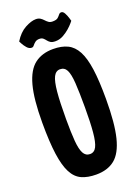

<svg xmlns="http://www.w3.org/2000/svg" viewBox="-168 -962 745 1041"><g transform="rotate(-20 204.5 -442.0)"><path d="M200 10Q151 10 116.5 -5.5Q82 -21 61 -61Q40 -101 30 -172Q20 -243 20 -354Q20 -490 41 -567.5Q62 -645 104.5 -677.5Q147 -710 211 -710Q260 -710 294 -693.5Q328 -677 349 -637.5Q370 -598 379.5 -530Q389 -462 389 -358Q389 -217 369 -137Q349 -57 307.5 -23.5Q266 10 200 10ZM206 -106Q231 -106 243.5 -131Q256 -156 261 -211Q266 -266 266 -354Q266 -441 262.5 -494Q259 -547 247 -570.5Q235 -594 209 -594Q185 -594 172 -568.5Q159 -543 153.5 -485Q148 -427 148 -329Q148 -251 152 -202Q156 -153 168.5 -129.5Q181 -106 206 -106ZM239 -745Q220 -745 210.5 -751.5Q201 -758 195 -766Q189 -774 181.5 -780.5Q174 -787 160 -787Q145 -787 135.5 -779.5Q126 -772 120 -764Q114 -756 106 -756Q91 -756 79 -770Q67 -784 60 -797.5Q53 -811 53 -811Q80 -855 116 -874.5Q152 -894 179 -894Q194 -894 204 -887.5Q214 -881 221.5 -872.5Q229 -864 238 -857.5Q247 -851 261 -851Q283 -851 292 -859Q301 -867 306.5 -874.5Q312 -882 321 -882Q332 -882 340 -866.5Q348 -851 352.5 -835.5Q357 -820 357 -820Q357 -820 347.5 -808.5Q338 -797 321.5 -782.5Q305 -768 284 -756.5Q263 -745 239 -745Z"/></g></svg>

Font: Yanone Kaffeesatz ExtraLight
Style: Regular
Weight: 200
Designer: Yanone (Cyrillic: Daniel Pouzeot, Huerta Tipografica, and Cyreal)
Foundry: Yanone
Version: Version 2.003